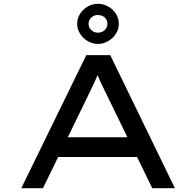

<svg xmlns="http://www.w3.org/2000/svg" viewBox="-20 -990 1032 1010"><path d="M92 0 434 -700H560L900 0H781L546 -482Q537 -501 528 -519Q519 -537 510.5 -555Q502 -573 494 -593Q486 -613 478 -637L510 -638Q501 -614 492.5 -593Q484 -572 475 -553Q466 -534 457 -515.5Q448 -497 439 -478L206 0ZM241 -164 284 -268H699L716 -164ZM495 -759Q467 -759 442 -773.5Q417 -788 401.5 -812Q386 -836 386 -864Q386 -894 401.5 -918Q417 -942 442 -956Q467 -970 495 -970Q524 -970 549 -956Q574 -942 589.5 -918Q605 -894 605 -864Q605 -836 589.5 -812Q574 -788 549 -773.5Q524 -759 495 -759ZM495 -818Q516 -818 530.5 -831.5Q545 -845 545 -864Q545 -887 530 -899Q515 -911 495 -911Q475 -911 460.5 -898Q446 -885 446 -864Q446 -845 460.5 -831.5Q475 -818 495 -818Z"/></svg>

Font: Lexend Zetta
Style: Regular
Weight: 400
Designer: Bonnie Shaver-Troup, Thomas Jockin
Foundry: Lexend
Version: Version 1.007